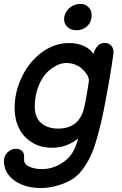

<svg xmlns="http://www.w3.org/2000/svg" viewBox="-35 -746 619 972"><path d="M171 206Q224 206 279.5 186Q335 166 367 131Q420 72 448 -20Q470 -90 490 -187Q525 -367 539 -473Q542 -499 529 -514Q516 -529 495 -529Q455 -529 438 -473Q422 -498 390 -513Q358 -528 314 -528Q241 -528 177.5 -481.5Q114 -435 77 -359Q39 -283 39 -198Q39 -142 61.5 -96.5Q84 -51 127 -25Q170 2 230 2Q302 2 361 -45Q345 15 317 47Q291 76 254.5 93Q218 110 179 110Q140 110 113.5 98Q87 86 87 64V42Q86 25 74 16Q62 7 46 7Q23 7 4 24.5Q-15 42 -15 69Q-15 110 9 140.5Q33 171 75 188.5Q117 206 171 206ZM260 -95Q206 -95 173.5 -123Q141 -151 141 -207Q141 -264 161.5 -314Q182 -364 218 -393Q261 -427 301 -427Q325 -427 345.5 -419Q366 -411 375 -402Q417 -366 415 -335L410 -303Q403 -258 394 -214Q372 -95 260 -95ZM349 -593Q379 -592 400.5 -608.5Q422 -625 427 -651Q433 -683 420 -701Q413 -712 401 -719Q389 -726 373 -726Q342 -726 319.5 -708Q297 -690 291 -663Q285 -631 305 -611Q321 -594 349 -593Z"/></svg>

Font: Balsamiq Sans
Style: Italic
Weight: 400
Italic angle: -12°
Designer: Michael Angeles
Foundry: Balsamiq SRL
Version: Version 1.020; ttfautohint (v1.8.4.7-5d5b);gftools[0.9.26]